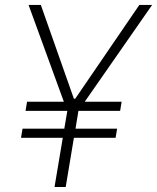

<svg xmlns="http://www.w3.org/2000/svg" viewBox="-20 -747 628 767"><path d="M63.9 -196.4 70 -233H236.9L248.9 -304H82L88.1 -340.6H235.1L94.1 -727.3H143.1L275.2 -352.6H280.5L536.6 -727.3H587.7L318.5 -340.6H465.9L459.9 -304H293.3L281.6 -233H447.8L441.8 -196.4H275.2L242.5 0H197.8L230.8 -196.4Z"/></svg>

Font: Inter P Extra Light
Style: Italic
Weight: 200
Italic angle: 9.39999°
Designer: Rasmus Andersson
Foundry: rsms
Version: Version 3.018;git-588b23468